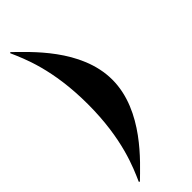

<svg xmlns="http://www.w3.org/2000/svg" viewBox="-325 -816 1054 1054"><g transform="rotate(-45 202.0 -289.0)"><path d="M35 210 40 214C114 141 329 -48 329 -289C329 -530 113 -719 40 -792L35 -788C68 -713 139 -560 139 -289C139 -18 68 135 35 210Z"/></g></svg>

Font: Nyght Serif Dark
Style: Regular
Weight: 800
Designer: Maksym Kobuzan
Version: Version 0.410;Glyphs 3.1.2 (3151)